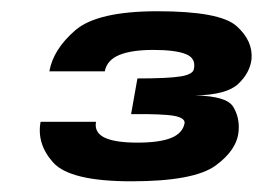

<svg xmlns="http://www.w3.org/2000/svg" viewBox="-20 -702 479 350"><path d="M219.5 -371.5Q333.5 -371.5 373 -400.2Q412.5 -429 415 -463.5Q417 -488 405 -507.5Q393 -527 335.5 -528Q393 -529 414.2 -549Q435.5 -569 438.5 -594Q441.5 -627.5 411.2 -654.5Q381 -681.5 267 -681.5Q157.5 -681.5 117.2 -646.8Q77 -612 70 -572H171Q175 -592.5 197.5 -601.8Q220 -611 259.5 -611Q299.5 -611 318.5 -603.5Q337.5 -596 333.5 -576.5Q332 -566.5 309.8 -562.8Q287.5 -559 230.5 -559L219 -494Q277.5 -494.5 297.5 -490.8Q317.5 -487 316.5 -477.5Q313 -459 291.8 -450.5Q270.5 -442 230.5 -442Q189.5 -442 170.5 -451.2Q151.5 -460.5 155 -480H54Q46.5 -439.5 77.2 -405.5Q108 -371.5 219.5 -371.5Z"/></svg>

Font: Anybody Black
Style: Italic
Weight: 900
Italic angle: -10°
Designer: Tyler Finck
Foundry: Etcetera Type Company
Version: Version 1.113;gftools[0.9.25]